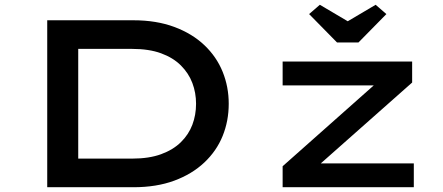

<svg xmlns="http://www.w3.org/2000/svg" viewBox="-20 -785 1857 805"><path d="M178 0V-700H539Q636 -700 711 -672Q786 -644 837 -595.5Q888 -547 913.5 -484Q939 -421 939 -350Q939 -278 913.5 -215Q888 -152 836.5 -103.5Q785 -55 710.5 -27.5Q636 0 539 0ZM308 -101 298 -120H534Q605 -120 655.5 -138.5Q706 -157 738.5 -189Q771 -221 786.5 -262Q802 -303 802 -350Q802 -396 786.5 -437Q771 -478 738.5 -510.5Q706 -543 655.5 -561.5Q605 -580 534 -580H295L308 -597ZM1165 0V-88L1573 -450L1590 -427H1165V-527H1708V-439L1307 -84L1287 -100H1715V0ZM1393 -607 1276 -726 1321 -765 1453 -687H1423L1555 -765L1600 -726L1483 -607Z"/></svg>

Font: Lexend Zetta Medium
Style: Regular
Weight: 500
Designer: Bonnie Shaver-Troup, Thomas Jockin
Foundry: Lexend
Version: Version 1.007